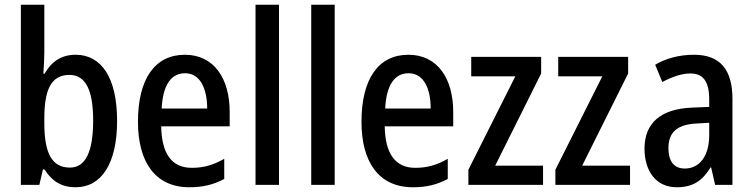

<svg xmlns="http://www.w3.org/2000/svg" viewBox="-20 -780 3176 810"><path d="M167 -559V-760H68V0H146L161 -65H168C199 -16 239 10 299 10C408 10 474 -90 474 -270C474 -452 408 -549 299 -549C239 -549 197 -520 168 -469H163C165 -499 167 -531 167 -559ZM273 -464C341 -464 373 -400 373 -272C373 -138 340 -73 275 -73C198 -73 167 -135 167 -261V-279C167 -393 191 -464 273 -464Z M760 -549C634 -549 562 -448 562 -266C562 -99 633 10 779 10C836 10 881 -1 926 -25V-110C879 -83 838 -72 789 -72C705 -72 662 -131 660 -247H949V-308C949 -450 882 -549 760 -549ZM761 -471C824 -471 854 -407 854 -322H662C667 -422 702 -471 761 -471Z M1157 0V-760H1058V0Z M1392 0V-760H1293V0Z M1703 -549C1577 -549 1505 -448 1505 -266C1505 -99 1576 10 1722 10C1779 10 1824 -1 1869 -25V-110C1822 -83 1781 -72 1732 -72C1648 -72 1605 -131 1603 -247H1892V-308C1892 -450 1825 -549 1703 -549ZM1704 -471C1767 -471 1797 -407 1797 -322H1605C1610 -422 1645 -471 1704 -471Z M2271 0V-81H2069L2263 -470V-540H1968V-458H2154L1956 -64V0Z M2638 0V-81H2436L2630 -470V-540H2335V-458H2521L2323 -64V0Z M2908 -549C2846 -549 2790 -534 2744 -507L2774 -434C2816 -456 2855 -470 2893 -470C2946 -470 2972 -437 2972 -360V-329L2900 -326C2769 -321 2699 -262 2699 -153C2699 -60 2746 10 2835 10C2903 10 2943 -17 2978 -74H2980L2997 0H3070V-363C3070 -485 3019 -549 2908 -549ZM2919 -259 2972 -262V-210C2972 -120 2930 -69 2869 -69C2826 -69 2800 -96 2800 -156C2800 -220 2835 -255 2919 -259Z"/></svg>

Font: Noto Sans Thai Looped Condensed Medium
Style: Regular
Weight: 500
Width: 3
Designer: Sasikarn Vongin, Ben Mitchell
Foundry: The Fontpad Ltd
Version: Version 1.001